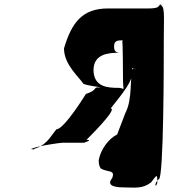

<svg xmlns="http://www.w3.org/2000/svg" viewBox="-20 -864 830 885"><path d="M735 -684C735 -802 742 -835 715 -844C715 -844 754 -843 718 -843C708 -833 713 -825 660 -825H477C362 -825 311 -763 275 -641C275 -565 345 -509 364 -478C380 -469 449 -462 427 -464C427 -464 463 -461 427 -461C413 -459 424 -446 376 -431C376 -431 276 -268 240 -268C209 -230 193 -190 124 -174C124 -174 158 -177 122 -177C155 -192 256 -206 268 -206H370C368 -210 411 -216 379 -220C379 -220 526 -364 490 -364C532 -419 607 -500 588 -550C588 -550 628 -549 592 -549C576 -499 593 -410 557 -341L520 -244C482 -226 444 -176 435 -126C435 -110 437 -98 444 -88C475 -68 513 -84 497 -43C463 -1 529 0 558 0C604 0 636 7 676 -23C706 -63 705 -61 705 -21C696 9 689 -20 712 -38C735 -38 735 -584 735 -684ZM547 -494C547 -464 552 -454 547 -454C545 -456 534 -459 528 -459C475 -459 413 -463 411 -540C411 -617 482 -621 533 -621C519 -621 504 -625 506 -653C506 -679 528 -678 546 -678C544 -676 544 -671 544 -667C546 -667 547 -520 547 -494Z"/></svg>

Font: Hussar Przerywany
Style: Regular
Weight: 400
Foundry: Cannot Into Space Fonts
Version: Version 0.982